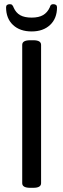

<svg xmlns="http://www.w3.org/2000/svg" viewBox="-20 -894 302 916"><path d="M86 -20V-680Q86 -702 124 -702H139Q176 -702 176 -680V-20Q176 2 139 2H124Q86 2 86 -20ZM9 -859Q9 -874 27 -874Q35 -874 38 -870.5Q41 -867 43 -863Q45 -859 45 -858Q56 -833 76.5 -821.5Q97 -810 131 -810Q165 -810 185.5 -822Q206 -834 217 -858Q218 -860 219.5 -864.5Q221 -869 224.5 -871.5Q228 -874 234 -874Q252 -874 252 -859Q252 -806 219 -775Q186 -744 131 -744Q75 -744 42 -775Q9 -806 9 -859Z"/></svg>

Font: Asap Condensed
Style: Regular
Weight: 400
Designer: Pablo Cosgaya
Foundry: Omnibus-Type
Version: Version 1.010; ttfautohint (v1.8)